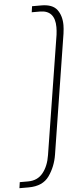

<svg xmlns="http://www.w3.org/2000/svg" viewBox="-75 -876 473 1121"><g transform="rotate(-5 161.5 -316.0)"><path d="M-3 175H46Q101 175 133 135.5Q165 96 175 32L286 -664Q289 -688 289 -708Q289 -807 201 -807H153L158 -842H212Q278 -842 304.5 -806.5Q331 -771 331 -716Q331 -697 327 -667L216 33Q205 102 167 156Q129 210 46 210H-8Z"/></g></svg>

Font: Exo ExtraLight
Style: Italic
Weight: 275
Italic angle: -9°
Designer: Natanael Gama
Foundry: Natanael Gama
Version: Version 1.500; ttfautohint (v1.6)